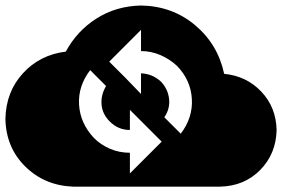

<svg xmlns="http://www.w3.org/2000/svg" viewBox="-20 -701 1040 708"><path d="M500 -680.7C438.8 -679.4 384.1 -663.4 335.9 -632.8C287.8 -602.2 250 -561.5 222.7 -510.7C158.9 -502.9 106.1 -476.2 64.5 -430.7C22.8 -385.1 1.3 -329.1 0 -262.7C1.3 -192.4 25.7 -133.8 73.2 -86.9C120.8 -40 179.7 -15.3 250 -12.7H791C850.9 -14 900.4 -34.5 939.5 -74.2C978.5 -113.9 998.7 -163.1 1000 -221.7C998.7 -277.7 979.8 -324.9 943.4 -363.3C906.9 -401.7 861.3 -423.5 806.6 -428.7C791 -501.6 755.2 -561.5 699.2 -608.4C643.2 -655.3 576.8 -679.4 500 -680.7ZM312.5 -442.4 371.1 -383.8C358.1 -361.7 352.5 -338.9 354.5 -315.4C356.4 -292 366.5 -271.2 384.8 -252.9C405.6 -232.1 430.3 -221.7 459 -221.7V-295.9L576.2 -178.7L459 -61.5V-137.7C432.9 -137.7 408.5 -142.6 385.7 -152.3C363 -162.1 343.1 -175.5 326.2 -192.4C292.3 -228.8 274.1 -269.9 271.5 -315.4C268.9 -361 282.6 -403.3 312.5 -442.4ZM382.8 -473.6 500 -590.8V-512.7C524.7 -512.7 548.5 -507.8 571.3 -498C594.1 -488.3 614.6 -474.9 632.8 -458C666.7 -422.9 684.9 -382.2 687.5 -335.9C690.1 -289.7 676.4 -247.1 646.5 -208L585.9 -268.6C600.3 -289.4 606.1 -311.8 603.5 -335.9C600.9 -360 591.1 -381.2 574.2 -399.4C553.4 -418.9 528.6 -429.4 500 -430.7V-354.5L443.4 -413.1Z"/></svg>

Font: CaskaydiaCove Nerd Font
Style: Bold
Weight: 700
Designer: Aaron Bell
Foundry: Saja Typeworks
Version: Version 2111.1;Nerd Fonts 2.3.0